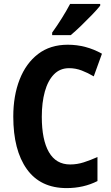

<svg xmlns="http://www.w3.org/2000/svg" viewBox="-20 -953 569 983"><path d="M334 -604Q287 -604 256 -572Q225 -540 209.5 -484Q194 -428 194 -355Q194 -237 230.5 -174Q267 -111 339 -111Q375 -111 409 -122Q443 -133 479 -149V-26Q408 10 321 10Q187 10 117.5 -87Q48 -184 48 -356Q48 -463 80.5 -546Q113 -629 175 -676.5Q237 -724 327 -724Q420 -724 502 -678L460 -562Q430 -580 398.5 -592Q367 -604 334 -604ZM493 -924Q478 -905 451.5 -877.5Q425 -850 395.5 -821.5Q366 -793 342 -773H247V-786Q273 -822 297 -860.5Q321 -899 339 -933H493Z"/></svg>

Font: Noto Sans Thai Cond
Style: Bold
Weight: 700
Width: 3
Designer: Monotype Design Team
Foundry: Monotype Imaging Inc.
Version: Version 2.002; ttfautohint (v1.8.4.7-5d5b)